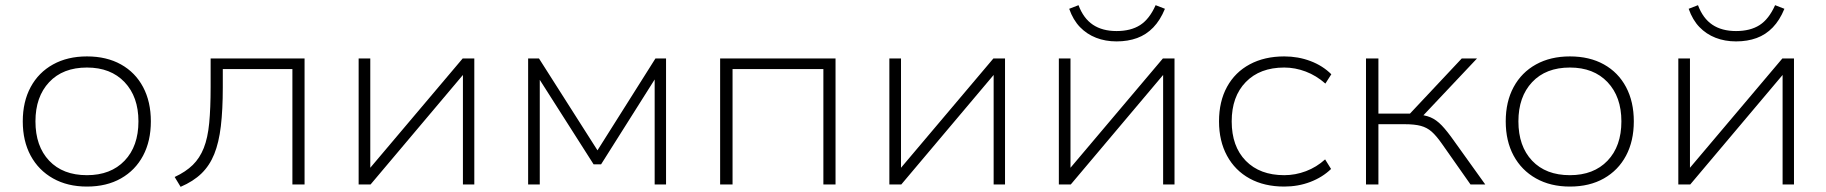

<svg xmlns="http://www.w3.org/2000/svg" viewBox="-20 -713 7057 742"><path d="M316 8Q241 8 185 -23.5Q129 -55 98.5 -111.5Q68 -168 68 -244Q68 -320 98.5 -376.5Q129 -433 185 -464Q241 -495 316 -495Q392 -495 447.5 -464Q503 -433 533 -376.5Q563 -320 563 -244Q563 -168 533 -111.5Q503 -55 447.5 -23.5Q392 8 316 8ZM316 -36Q408 -36 461.5 -92Q515 -148 515 -244Q515 -339 461.5 -395.5Q408 -452 316 -452Q223 -452 170 -395.5Q117 -339 117 -244Q117 -148 170 -92Q223 -36 316 -36Z M678 9 655 -29Q698 -49 725 -75.5Q752 -102 767.5 -141Q783 -180 788.5 -237.5Q794 -295 794 -377V-487H1157V0H1110V-446H841V-375Q841 -289 833.5 -225.5Q826 -162 808 -117.5Q790 -73 758.5 -42.5Q727 -12 678 9Z M1366 0V-487H1411V-54H1402L1768 -487H1813V0H1769V-434H1778L1412 0Z M2021 0V-487H2063L2289 -132L2513 -487H2554V0H2510V-428H2524L2303 -78H2274L2051 -428H2066V0Z M2763 0V-487H3209V0H3162V-446H2811V0Z M3417 0V-487H3462V-54H3453L3819 -487H3864V0H3820V-434H3829L3463 0Z M4072 0V-487H4117V-54H4108L4474 -487H4519V0H4475V-434H4484L4118 0ZM4295 -553Q4252 -553 4216 -567Q4180 -581 4153.5 -608.5Q4127 -636 4112 -679L4148 -693Q4167 -642 4203.5 -617.5Q4240 -593 4295 -593Q4350 -593 4386 -616Q4422 -639 4446 -693L4482 -679Q4464 -635 4437 -607Q4410 -579 4374.5 -566Q4339 -553 4295 -553Z M4943 8Q4866 8 4809.5 -23Q4753 -54 4722 -111Q4691 -168 4691 -244Q4691 -321 4722 -377.5Q4753 -434 4810 -464.5Q4867 -495 4943 -495Q4997 -495 5044.5 -477Q5092 -459 5125 -426L5102 -390Q5067 -421 5026 -436.5Q4985 -452 4943 -452Q4849 -452 4794.5 -396Q4740 -340 4740 -244Q4740 -147 4794.5 -91.5Q4849 -36 4943 -36Q4986 -36 5027 -51.5Q5068 -67 5101 -97L5124 -60Q5091 -28 5044 -10Q4997 8 4943 8Z M5259 0V-487H5307V-274H5429L5629 -487H5688L5471 -257L5452 -271Q5486 -269 5508.5 -259.5Q5531 -250 5552 -228Q5573 -206 5601 -166L5720 0H5663L5552 -158Q5531 -188 5513 -204Q5495 -220 5471 -226.5Q5447 -233 5408 -233H5307V0Z M6047 8Q5972 8 5916 -23.5Q5860 -55 5829.5 -111.5Q5799 -168 5799 -244Q5799 -320 5829.5 -376.5Q5860 -433 5916 -464Q5972 -495 6047 -495Q6123 -495 6178.5 -464Q6234 -433 6264 -376.5Q6294 -320 6294 -244Q6294 -168 6264 -111.5Q6234 -55 6178.5 -23.5Q6123 8 6047 8ZM6047 -36Q6139 -36 6192.5 -92Q6246 -148 6246 -244Q6246 -339 6192.5 -395.5Q6139 -452 6047 -452Q5954 -452 5901 -395.5Q5848 -339 5848 -244Q5848 -148 5901 -92Q5954 -36 6047 -36Z M6466 0V-487H6511V-54H6502L6868 -487H6913V0H6869V-434H6878L6512 0ZM6689 -553Q6646 -553 6610 -567Q6574 -581 6547.5 -608.5Q6521 -636 6506 -679L6542 -693Q6561 -642 6597.5 -617.5Q6634 -593 6689 -593Q6744 -593 6780 -616Q6816 -639 6840 -693L6876 -679Q6858 -635 6831 -607Q6804 -579 6768.5 -566Q6733 -553 6689 -553Z"/></svg>

Font: Nunito Sans 10pt SemiExpanded ExtraLight
Style: Regular
Weight: 250
Width: 6
Designer: Vernon Adams
Foundry: Vernon Adams
Version: Version 3.101;gftools[0.9.27]